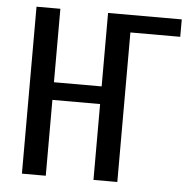

<svg xmlns="http://www.w3.org/2000/svg" viewBox="-51 -751 801 802"><g transform="rotate(5 349.5 -350.0)"><path d="M70 0V-700H170V-392H370V-700H679V-627H470V0H370V-318H170V0Z"/></g></svg>

Font: Cuprum Medium
Style: Regular
Weight: 500
Designer: Jovanny Lemonad
Foundry: Jovanny Lemonad
Version: Version 3.000